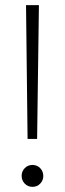

<svg xmlns="http://www.w3.org/2000/svg" viewBox="-20 -720 252 745"><path d="M87 -181 81 -700H131L124 -181ZM106 5Q88 5 76 -7.5Q64 -20 64 -38Q64 -55 76 -67.5Q88 -80 106 -80Q124 -80 136 -67.5Q148 -55 148 -37Q148 -20 136 -7.5Q124 5 106 5Z"/></svg>

Font: DM Sans 12pt ExtraLight
Style: Regular
Weight: 250
Version: Version 4.004;gftools[0.9.30]